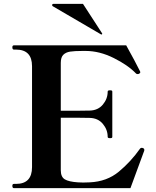

<svg xmlns="http://www.w3.org/2000/svg" viewBox="-20 -975 810 995"><path d="M728 -197Q728 -194 723 -182L656 0H52Q44 0 44 -12Q44 -22 52 -22H63Q146 -22 146 -109V-632Q146 -718 63 -718H52Q44 -718 44 -730Q44 -740 52 -740H634Q654 -704 675.5 -664Q697 -624 706 -605L707 -601Q707 -596 701 -593Q697 -591 694 -591Q688 -591 685 -594Q644 -637 570 -674Q496 -711 424 -711H407Q366 -711 343.5 -707.5Q321 -704 308 -691Q295 -678 295 -649V-401H372Q426 -401 445 -402Q488 -403 513 -433Q538 -463 538 -500Q538 -504 541 -505.5Q544 -507 550 -507Q557 -507 559.5 -505.5Q562 -504 562 -500V-266Q562 -262 559.5 -260.5Q557 -259 550 -259Q544 -259 541 -260.5Q538 -262 538 -266Q538 -303 513 -333Q488 -363 445 -364Q426 -365 372 -365H295V-93Q295 -58 316 -45.5Q337 -33 384 -30Q394 -29 411 -29Q431 -29 445 -30Q534 -34 596 -85.5Q658 -137 706 -205Q709 -209 715 -209Q718 -209 722 -207Q728 -205 728 -197ZM503 -797 506 -796Q507 -796 508.5 -797.5Q510 -799 510 -800L508 -804L410 -955H257Q254 -955 252 -953Q250 -951 250 -949Q250 -946 253 -943Z"/></svg>

Font: Shippori Mincho ExtraBold
Style: Regular
Weight: 800
Designer: FONTDASU
Foundry: FONTDASU / Google Inc. / but / Adobe
Version: Version 3.110; ttfautohint (v1.8.3)